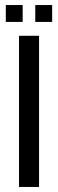

<svg xmlns="http://www.w3.org/2000/svg" viewBox="-20 -742 230 762"><path d="M55.5 0V-600H135V0ZM120 -655V-722H187V-655ZM3 -655V-722H70V-655Z"/></svg>

Font: Big Shoulders Text Thin
Style: Regular
Weight: 400
Version: Version 2.002